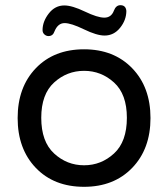

<svg xmlns="http://www.w3.org/2000/svg" viewBox="-20 -710 648 740"><path d="M469 -256Q469 -347 419.5 -392Q370 -437 304 -437Q238 -437 188.5 -392Q139 -347 139 -256Q139 -164 188.5 -118.5Q238 -73 304 -73Q370 -73 419.5 -118.5Q469 -164 469 -256ZM304 -520Q419 -520 489.5 -447Q560 -374 560 -255Q560 -136 489.5 -63Q419 10 304 10Q188 10 118 -63Q48 -136 48 -255Q48 -374 118 -447Q188 -520 304 -520ZM467 -668Q467 -633 443 -603Q419 -573 383 -573Q353 -573 303.5 -597Q254 -621 229 -621Q203 -621 190 -589Q184 -571 167 -571Q158 -571 151 -577.5Q144 -584 144 -594Q144 -627 168 -658Q192 -689 228 -689Q258 -689 307 -665.5Q356 -642 382 -642Q409 -642 419 -669Q427 -690 444 -690Q465 -690 467 -668Z"/></svg>

Font: VarelaRound
Style: Regular
Weight: 400
Designer: Joe Prince, Avraham Cornfeld
Foundry: Joe Prince, Avraham Cornfeld
Version: Version 2.000;PS 002.000;hotconv 1.0.88;makeotf.lib2.5.64775